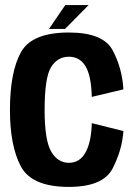

<svg xmlns="http://www.w3.org/2000/svg" viewBox="-20 -728 538 753"><path d="M250 5Q104.5 5 61.8 -75.5Q19 -156 19 -296.5Q19 -444.5 61.8 -522.5Q104.5 -600.5 250 -600.5Q384.5 -600.5 421.8 -530.8Q459 -461 464 -377.5L340 -348Q338 -430.5 315.5 -468Q293 -505.5 250 -505.5Q206 -505.5 180.5 -465Q155 -424.5 155 -296.5Q155 -177.5 180.8 -133.5Q206.5 -89.5 250 -89.5Q293 -89.5 315.5 -130.2Q338 -171 340 -245L464 -214Q459 -140 421.8 -67.5Q384.5 5 250 5ZM172 -614.5 236 -708H327.5L235 -614.5Z"/></svg>

Font: Anybody SemiBold
Style: Regular
Weight: 600
Designer: Tyler Finck
Foundry: Etcetera Type Company
Version: Version 1.010; ttfautohint (v1.8.3) -l 8 -r 50 -G 200 -x 14 